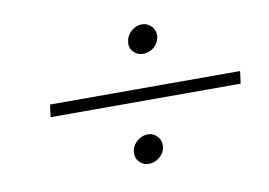

<svg xmlns="http://www.w3.org/2000/svg" viewBox="-55 -574 837 597"><g transform="rotate(-10 363.5 -275.5)"><path d="M413 -400Q395 -400 382.5 -413Q370 -426 373 -445Q374 -457 382 -468Q390 -479 401 -485Q412 -491 424 -491Q442 -491 454.5 -477.5Q467 -464 465 -445Q463 -432 455.5 -421.5Q448 -411 436.5 -405.5Q425 -400 413 -400ZM95 -256 100 -295H700L695 -256ZM331 -105Q333 -124 348.5 -137.5Q364 -151 382.5 -151Q401 -151 413 -137.5Q425 -124 423 -105Q421 -86 405.5 -73Q390 -60 371.5 -60Q353 -60 341 -73Q329 -86 331 -105Z"/></g></svg>

Font: Orkney Light
Style: LightItalic
Weight: 300
Designer: Samuel Oakes and Alfredo Marco Pradil
Foundry: Alfredo Marco Pradil
Version: 1.0; ttfautohint (v1.5)